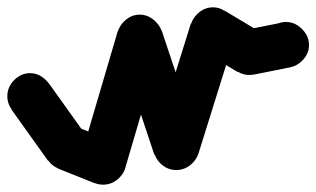

<svg xmlns="http://www.w3.org/2000/svg" viewBox="-32 -483 865 525"><path d="M-12 -220Q-12 -203 -3.5 -189Q5 -175 19 -166.5Q33 -158 50 -158Q67 -158 81 -166.5Q95 -175 104 -189Q113 -203 113 -220Q113 -237 104 -251Q95 -265 81 -274Q67 -283 50 -283Q33 -283 19 -274Q5 -265 -3.5 -251Q-12 -237 -12 -220Z M101 -256 -1 -184 99 -44 201 -116Z M88 -80Q88 -63 96.5 -49Q105 -35 119 -26.5Q133 -18 150 -18Q167 -18 181 -26.5Q195 -35 204 -49Q213 -63 213 -80Q213 -97 204 -111Q195 -125 181 -134Q167 -143 150 -143Q133 -143 119 -134Q105 -125 96.5 -111Q88 -97 88 -80Z M173 -138 127 -22 227 18 273 -98Z M188 -40Q188 -23 196.5 -9Q205 5 219 13.5Q233 22 250 22Q267 22 281 13.5Q295 5 304 -9Q313 -23 313 -40Q313 -57 304 -71Q295 -85 281 -94Q267 -103 250 -103Q233 -103 219 -94Q205 -85 196.5 -71Q188 -57 188 -40Z M190 -58 310 -22 410 -362 290 -398Z M288 -380Q288 -363 296.5 -349Q305 -335 319 -326.5Q333 -318 350 -318Q367 -318 381 -326.5Q395 -335 404 -349Q413 -363 413 -380Q413 -397 404 -411Q395 -425 381 -434Q367 -443 350 -443Q333 -443 319 -434Q305 -425 296.5 -411Q288 -397 288 -380Z M410 -400 290 -360 390 -60 510 -100Z M388 -80Q388 -63 396.5 -49Q405 -35 419 -26.5Q433 -18 450 -18Q467 -18 481 -26.5Q495 -35 504 -49Q513 -63 513 -80Q513 -97 504 -111Q495 -125 481 -134Q467 -143 450 -143Q433 -143 419 -134Q405 -125 396.5 -111Q388 -97 388 -80Z M390 -99 510 -61 610 -381 490 -419Z M488 -400Q488 -383 496.5 -369Q505 -355 519 -346.5Q533 -338 550 -338Q567 -338 581 -346.5Q595 -355 604 -369Q613 -383 613 -400Q613 -417 604 -431Q595 -445 581 -454Q567 -463 550 -463Q533 -463 519 -454Q505 -445 496.5 -431Q488 -417 488 -400Z M582 -454 518 -346 618 -286 682 -394Z M588 -340Q588 -323 596.5 -309Q605 -295 619 -286.5Q633 -278 650 -278Q667 -278 681 -286.5Q695 -295 704 -309Q713 -323 713 -340Q713 -357 704 -371Q695 -385 681 -394Q667 -403 650 -403Q633 -403 619 -394Q605 -385 596.5 -371Q588 -357 588 -340Z M638 -401 662 -279 762 -299 738 -421Z M688 -360Q688 -343 696.5 -329Q705 -315 719 -306.5Q733 -298 750 -298Q767 -298 781 -306.5Q795 -315 804 -329Q813 -343 813 -360Q813 -377 804 -391Q795 -405 781 -414Q767 -423 750 -423Q733 -423 719 -414Q705 -405 696.5 -391Q688 -377 688 -360Z"/></svg>

Font: Linefont Medium
Style: Regular
Weight: 500
Monospace: yes
Version: Version 3.002;gftools[0.9.33]